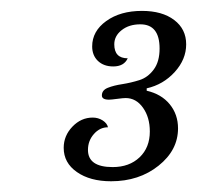

<svg xmlns="http://www.w3.org/2000/svg" viewBox="-20 -800 365 356"><path d="M257.8 -556.2Q257.8 -582.5 245.1 -600.3Q232.4 -618.2 212.9 -618.2Q208.5 -618.2 197.3 -616.7Q186 -615.2 182.1 -615.2Q168.9 -615.2 168.9 -623Q168.9 -632.8 179.9 -637.2Q190.9 -641.6 206.8 -644Q222.7 -646.5 238.3 -651.4Q253.9 -656.2 264.9 -670.9Q275.9 -685.5 275.9 -710Q275.9 -754.9 240.2 -754.9Q219.2 -754.9 205.6 -744.1Q191.9 -733.4 191.9 -717.8Q191.9 -691.9 216.8 -691.9Q210 -676.8 189.9 -676.8Q172.4 -676.8 161.6 -687Q150.9 -697.3 150.9 -713.9Q150.9 -742.2 177 -761Q203.1 -779.8 243.2 -779.8Q280.8 -779.8 303 -762.9Q325.2 -746.1 325.2 -717.8Q325.2 -689.9 304 -666.5Q282.7 -643.1 252 -636.2V-631.8Q279.3 -625.5 294.7 -606.7Q310.1 -587.9 310.1 -562Q310.1 -521.5 273.9 -492.7Q237.8 -463.9 186 -463.9Q147 -463.9 122.6 -481Q98.1 -498 98.1 -525.9Q98.1 -548.3 114.3 -565.2Q130.4 -582 151.9 -582Q162.1 -582 170.4 -576.7Q178.7 -571.3 180.2 -564Q165 -564 154.1 -551.5Q143.1 -539.1 143.1 -522Q143.1 -490.2 189 -490.2Q219.7 -490.2 238.8 -508.3Q257.8 -526.4 257.8 -556.2Z"/></svg>

Font: Libre Baskerville
Style: Italic
Weight: 400
Designer: Pablo Impallari, Rodrigo Fuenzalida
Foundry: Pablo Impallari, Rodrigo Fuenzalida
Version: Version 1.000